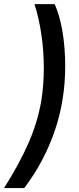

<svg xmlns="http://www.w3.org/2000/svg" viewBox="-61 -785 391 948"><path d="M-41 143.6Q36.1 22 81.1 -82Q126 -186 143.1 -289.1Q155.3 -365.7 155.3 -448.7Q155.3 -531.7 143.6 -612.8Q131.8 -693.8 109.4 -764.6H209Q234.4 -708 247.6 -628.7Q260.7 -549.3 261 -460.9Q261.2 -372.6 247.1 -289.1Q228 -174.3 180.2 -64Q132.3 46.4 58.6 143.6Z"/></svg>

Font: Inter Display Medium
Style: Italic
Weight: 500
Italic angle: -9.39999°
Designer: Rasmus Andersson
Foundry: rsms
Version: Version 4.000;git-a52131595